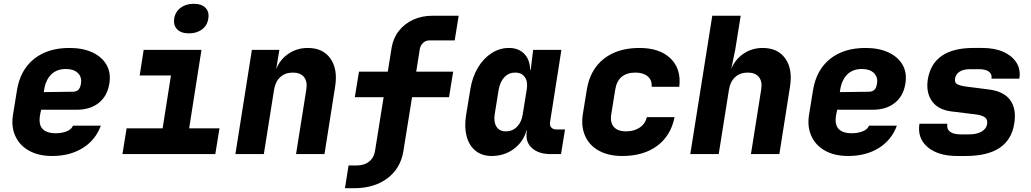

<svg xmlns="http://www.w3.org/2000/svg" viewBox="-20 -813 5440 1013"><path d="M255 10Q183 10 133 -18Q83 -46 60.5 -96Q38 -146 49 -210L70 -340Q88 -445 160 -502.5Q232 -560 346 -560Q417 -560 467.5 -536.5Q518 -513 542 -471Q566 -429 557 -373Q547 -307 501.5 -270.5Q456 -234 385 -234H197L192 -210Q182 -158 203.5 -134Q225 -110 274 -110Q306 -110 331.5 -120Q357 -130 365 -150H512Q484 -74 416.5 -32Q349 10 255 10ZM211 -327 364 -329Q381 -329 392 -338Q403 -347 407 -371Q413 -406 391 -427.5Q369 -449 328 -449Q279 -449 250 -420Q221 -391 213 -340Z M626 0 648 -136H838L882 -415H717L738 -550H1043L978 -136H1138L1116 0ZM977 -637Q936 -637 915 -658Q894 -679 899 -715Q905 -751 933 -772Q961 -793 1002 -793Q1043 -793 1064 -772Q1085 -751 1079 -715Q1074 -679 1046 -658Q1018 -637 977 -637Z M1222 0 1309 -550H1454L1437 -448Q1457 -499 1502 -529.5Q1547 -560 1604 -560Q1684 -560 1723.5 -504Q1763 -448 1748 -355L1692 0H1542L1596 -340Q1603 -383 1584 -406.5Q1565 -430 1525 -430Q1485 -430 1459 -406.5Q1433 -383 1426 -340L1372 0Z M1800 180 1819 60H1862Q1902 60 1928 39Q1954 18 1959 -19L2004 -300H1852L1874 -435H2026L2046 -560Q2054 -611 2084 -649.5Q2114 -688 2160 -709Q2206 -730 2263 -730H2400L2379 -600H2247Q2227 -600 2213 -587.5Q2199 -575 2195 -555L2176 -435H2371L2349 -300H2154L2108 -14Q2093 76 2023.5 128Q1954 180 1848 180Z M2574 10Q2523 10 2489 -17.5Q2455 -45 2442 -93.5Q2429 -142 2439 -205L2462 -345Q2473 -409 2502 -457Q2531 -505 2573.5 -532.5Q2616 -560 2665 -560Q2716 -560 2746 -529Q2776 -498 2777 -445H2780L2793 -550H2942L2882 -168Q2879 -151 2888.5 -140.5Q2898 -130 2915 -130H2961L2940 0H2885Q2821 0 2786 -32.5Q2751 -65 2759 -117L2760 -125H2758Q2741 -64 2690.5 -27Q2640 10 2574 10ZM2649 -120Q2684 -120 2708 -144.5Q2732 -169 2738 -210L2759 -340Q2766 -381 2749.5 -405.5Q2733 -430 2698 -430Q2664 -430 2641 -405.5Q2618 -381 2611 -340L2590 -210Q2584 -169 2599.5 -144.5Q2615 -120 2649 -120Z M3263 10Q3191 10 3140.5 -17.5Q3090 -45 3067.5 -95Q3045 -145 3055 -210L3076 -340Q3093 -445 3165.5 -502.5Q3238 -560 3354 -560Q3461 -560 3518 -504.5Q3575 -449 3564 -355H3418Q3421 -390 3397.5 -410Q3374 -430 3333 -430Q3240 -430 3226 -340L3205 -210Q3198 -167 3218.5 -143.5Q3239 -120 3284 -120Q3325 -120 3354.5 -139.5Q3384 -159 3393 -195H3539Q3520 -98 3448 -44Q3376 10 3263 10Z M3622 0 3738 -730H3888L3859 -550L3838 -449Q3858 -499 3902.5 -529.5Q3947 -560 4004 -560Q4084 -560 4123.5 -504Q4163 -448 4148 -355L4092 0H3942L3996 -340Q4003 -383 3984 -406.5Q3965 -430 3925 -430Q3885 -430 3859 -406.5Q3833 -383 3826 -340L3772 0Z M4455 10Q4383 10 4333 -18Q4283 -46 4260.5 -96Q4238 -146 4249 -210L4270 -340Q4288 -445 4360 -502.5Q4432 -560 4546 -560Q4617 -560 4667.5 -536.5Q4718 -513 4742 -471Q4766 -429 4757 -373Q4747 -307 4701.5 -270.5Q4656 -234 4585 -234H4397L4392 -210Q4382 -158 4403.5 -134Q4425 -110 4474 -110Q4506 -110 4531.5 -120Q4557 -130 4565 -150H4712Q4684 -74 4616.5 -32Q4549 10 4455 10ZM4411 -327 4564 -329Q4581 -329 4592 -338Q4603 -347 4607 -371Q4613 -406 4591 -427.5Q4569 -449 4528 -449Q4479 -449 4450 -420Q4421 -391 4413 -340Z M5031 10Q4929 10 4874 -37Q4819 -84 4831 -160H4978Q4974 -132 4992.5 -118Q5011 -104 5049 -104H5093Q5133 -104 5158.5 -118.5Q5184 -133 5188 -158Q5192 -183 5175.5 -194.5Q5159 -206 5123 -210L5000 -225Q4929 -234 4897 -279.5Q4865 -325 4875 -393Q4902 -560 5116 -560H5163Q5228 -560 5274.5 -539Q5321 -518 5343.5 -481.5Q5366 -445 5358 -398H5211Q5215 -422 5197.5 -435Q5180 -448 5145 -448H5098Q5063 -448 5043 -435Q5023 -422 5019 -399Q5015 -376 5031.5 -368Q5048 -360 5079 -356L5197 -341Q5277 -331 5310.5 -284Q5344 -237 5331 -160Q5304 10 5075 10Z"/></svg>

Font: JetBrains Mono NL ExtraBold
Style: Italic
Weight: 800
Italic angle: -9°
Monospace: yes
Designer: Philipp Nurullin, Konstantin Bulenkov
Foundry: JetBrains
Version: Version 2.305; ttfautohint (v1.8.4.7-5d5b)